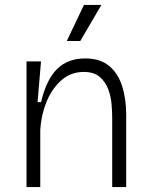

<svg xmlns="http://www.w3.org/2000/svg" viewBox="-20 -762 614 782"><path d="M88 0V-512H147L133 -346H147Q169 -438 212.5 -481Q256 -524 327 -524Q388 -524 424.5 -493.5Q461 -463 477.5 -411Q494 -359 494 -294V0H437V-282Q437 -305 434.5 -336.5Q432 -368 421 -398Q410 -428 386.5 -448.5Q363 -469 321 -469Q269 -469 230.5 -435.5Q192 -402 170 -348.5Q148 -295 144 -234V0ZM307 -595H252L322 -742H393Z"/></svg>

Font: Bricolage Grotesque 10pt ExtraLight
Style: Regular
Weight: 200
Designer: Mathieu Triay
Foundry: Atelier Triay
Version: Version 1.000; ttfautohint (v1.8.4.7-5d5b);gftools[0.9.32]